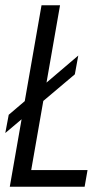

<svg xmlns="http://www.w3.org/2000/svg" viewBox="-21 -706 400 726"><path d="M16 0 136 -686H206L97 -63H310L299 0ZM-1 -203 12 -272 275 -496 262 -425Z"/></svg>

Font: Archivo ExtraCondensed Light
Style: Italic
Weight: 300
Width: 2
Italic angle: -10°
Designer: Hector Gatti
Foundry: Omnibus-Type
Version: Version 2.001